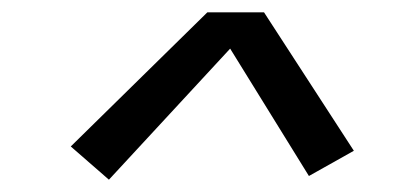

<svg xmlns="http://www.w3.org/2000/svg" viewBox="-20 -741 640 312"><path d="M157 -449 95 -503 317 -721H409L555 -496L482 -455L354 -662Z"/></svg>

Font: Iosevka Etoile
Style: Italic
Weight: 400
Italic angle: -9°
Designer: Belleve Invis
Foundry: Belleve Invis
Version: Version 22.1.2; ttfautohint (v1.8.4)